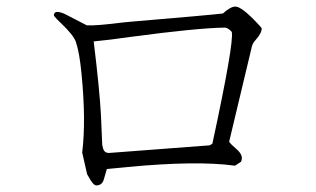

<svg xmlns="http://www.w3.org/2000/svg" viewBox="-20 -644 960 584"><path d="M776 -558Q776 -543 758 -523Q748 -512 746 -502L677 -213Q680 -207 701 -189Q722 -170 713 -152L695 -140Q579 -156 368 -136L305 -130Q304 -128 296 -99Q291 -80 273 -80Q263 -80 248 -109Q246 -112 245 -114L230 -180Q242 -277 228 -419Q222 -483 211 -516Q204 -537 166 -573Q151 -587 144 -596Q143 -616 176 -602L244 -567Q270 -565 357 -576Q369 -577 378 -578Q616 -598 658 -603Q681 -624 696 -624Q715 -624 762 -574Q772 -564 776 -558ZM265 -518Q283 -370 287 -295L291 -203Q293 -194 294 -191Q299 -177 315 -179L618 -202L626 -207Q692 -513 685 -547Q673 -560 664 -560Q581 -559 379 -532Q309 -522 265 -518Z"/></svg>

Font: cwTeXFangSong
Style: Medium
Weight: 500
Version: Version 1.17